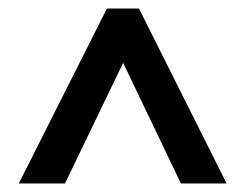

<svg xmlns="http://www.w3.org/2000/svg" viewBox="-20 -690 574 449"><path d="M24 -261 230 -670H305L510 -261H403L268 -543L132 -261Z"/></svg>

Font: Junicode
Style: Bold
Weight: 700
Designer: Peter S. Baker
Version: Version 2.100; ttfautohint (v1.8.4)